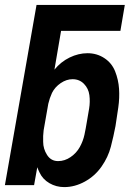

<svg xmlns="http://www.w3.org/2000/svg" viewBox="-34 -755 554 783"><path d="M228 8Q195 8 167.5 -8Q140 -24 127 -52Q122 -62 118 -73L105 0H-14L115 -735H475L457 -629H215L188 -471Q214 -503 250 -520.5Q286 -538 323 -538Q361 -538 391.5 -518Q422 -498 435.5 -464Q449 -430 451.5 -393Q454 -356 448.5 -317.5Q443 -279 437 -241Q429 -199 418 -156.5Q407 -114 380 -75.5Q353 -37 312 -14.5Q271 8 228 8ZM203 -98Q230 -98 254 -114.5Q278 -131 291.5 -155.5Q305 -180 310.5 -206Q316 -232 320 -257Q325 -285 329.5 -312.5Q334 -340 330.5 -367Q327 -394 308.5 -413Q290 -432 262 -432Q237 -432 213.5 -416Q190 -400 178 -376Q168 -354 163 -332L144 -224Q141 -201 142 -177Q142 -148 158 -123Q174 -98 203 -98Z"/></svg>

Font: Iosevka SS08
Style: Bold Italic
Weight: 700
Italic angle: -10°
Monospace: yes
Designer: Belleve Invis
Foundry: Belleve Invis
Version: 2.1.0; ttfautohint (v1.8.2)